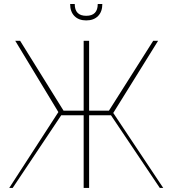

<svg xmlns="http://www.w3.org/2000/svg" viewBox="-20 -929 852 949"><path d="M420.5 -727.3V-382.1H518.5L737.2 -727.3H761.4L539.8 -370.7L786.9 0H769.9L528.4 -359.4H420.5V0H393.5V-359.4H282.7L42.6 0H25.6L268.5 -375L55.4 -727.3H79.5L294 -382.1H393.5V-727.3ZM463.1 -909.1H485.8Q485.8 -871.4 464.7 -849.8Q443.5 -828.1 406.2 -828.1Q369 -828.1 347.8 -849.8Q326.7 -871.4 326.7 -909.1H349.4Q349.4 -850.9 406.2 -850.9Q463.1 -850.9 463.1 -909.1Z"/></svg>

Font: Inter Thin BETA
Style: Regular
Weight: 100
Designer: Rasmus Andersson
Foundry: rsms
Version: Version 3.011;git-f93a4a705